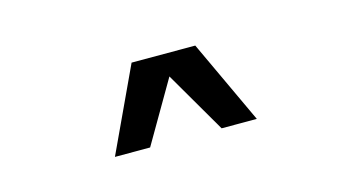

<svg xmlns="http://www.w3.org/2000/svg" viewBox="-35 -821 604 332"><g transform="rotate(-15 267.0 -655.0)"><path d="M210 -730H324L394 -580H331L267 -690L203 -580H140Z"/></g></svg>

Font: Uncut Sans VF
Style: Regular
Weight: 400
Designer: Kasper Nordkvist
Foundry: Uncut Type
Version: Version 1.100;FEAKit 1.0